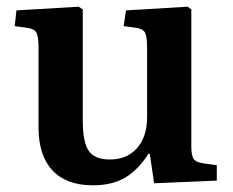

<svg xmlns="http://www.w3.org/2000/svg" viewBox="-20 -539 694 573"><path d="M257 14Q178 14 136.5 -30.5Q95 -75 95 -159V-396Q95 -429 89 -441Q83 -453 61 -456L24 -461L29 -508L215 -519L227 -511V-180Q227 -114 245 -88.5Q263 -63 308 -63Q359 -63 389 -97Q419 -131 419 -190V-396Q419 -430 413 -441.5Q407 -453 386 -456L349 -461L356 -508L540 -519L551 -511V-102Q551 -76 557.5 -65.5Q564 -55 584 -52L627 -46V0L440 8L427 -80H423Q393 -33 354.5 -9.5Q316 14 257 14Z"/></svg>

Font: Literata 36pt SemiBold
Style: Regular
Weight: 600
Designer: Latin by Veronika Burian and Jose Scaglione. Greek by Irene Vlachou. Cyrillic by Vera Evstafieva.
Foundry: TypeTogether
Version: Version 3.002